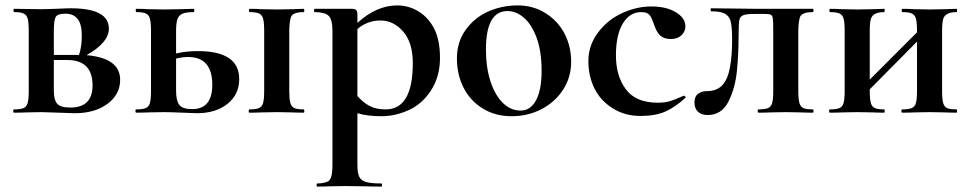

<svg xmlns="http://www.w3.org/2000/svg" viewBox="-20 -419 3609 714"><path d="M241.2 -19Q324.2 -19 324.2 -101.1Q324.2 -195.8 230 -195.8H180.2V-81.1Q180.2 -47.9 192.6 -33.4Q205.1 -19 241.2 -19ZM180.2 -303.2V-214.8H273.9Q284.2 -245.1 284.2 -287.1Q284.2 -329.1 268.6 -348.6Q252.9 -368.2 223.6 -368.2Q194.3 -368.2 187.3 -356.2Q180.2 -344.2 180.2 -303.2ZM426.8 -122.1Q426.8 -67.9 379.9 -33Q333 2 257.8 2L134.8 -2L77.1 -1Q61 0 32.2 0Q29.3 0 29.1 -6.1Q28.8 -12.2 32.2 -12.2Q56.2 -12.2 67.6 -17.1Q79.1 -22 83 -36.4Q86.9 -50.8 86.9 -81.1V-305.2Q86.9 -335 83 -349.4Q79.1 -363.8 67.6 -368.9Q56.2 -374 33.2 -374Q30.3 -374 30 -380.1Q29.8 -386.2 33.2 -386.2L134.8 -384.8L187 -386.2Q225.1 -388.2 243.2 -388.2Q385.3 -388.2 384.8 -312Q384.8 -260.7 301.8 -213.9Q426.8 -203.1 426.8 -122.1Z M769.5 -103Q769.5 -207 679.7 -207Q658.7 -207 634.8 -201.2V-81.1Q634.8 -44.9 646.7 -29.1Q658.7 -13.2 694.8 -13.2Q769 -13.2 769.5 -103ZM1109.4 0Q1081.5 0 1066.4 -1L1010.7 -2L952.6 -1Q936.5 0 907.7 0Q904.8 0 904.8 -6.1Q904.8 -12.2 907.7 -12.2Q931.6 -12.2 943.1 -17.1Q954.6 -22 958.5 -36.4Q962.4 -50.8 962.4 -81.1V-305.2Q962.4 -335 958.5 -349.4Q954.6 -363.8 943.1 -368.9Q931.6 -374 908.7 -374Q905.8 -374 905.8 -380.1Q905.8 -386.2 908.7 -386.2Q936.5 -386.2 951.7 -384.8L1010.7 -383.8L1066.4 -384.8Q1082.5 -385.7 1109.4 -386.2Q1111.3 -386.2 1111.6 -380.1Q1111.8 -374 1109.4 -374Q1066.9 -374 1061.3 -353.5Q1055.7 -333 1055.7 -303.2V-81.1Q1055.7 -51.3 1059.6 -36.6Q1063.5 -22 1074.5 -17.1Q1085.4 -12.2 1109.4 -12.2Q1111.8 -12.2 1111.8 -6.1Q1111.8 0 1109.4 0ZM869.6 -125Q869.6 -67.9 826.2 -33Q782.7 2 712.4 2L658.7 0Q610.8 -2 589.4 -2L531.7 -1Q515.6 0 486.8 0Q483.9 0 483.6 -6.1Q483.4 -12.2 486.8 -12.2Q510.7 -12.2 522.2 -17.1Q533.7 -22 537.6 -36.4Q541.5 -50.8 541.5 -81.1V-305.2Q541.5 -335 537.6 -349.4Q533.7 -363.8 522.2 -368.9Q510.7 -374 487.8 -374Q484.9 -374 484.6 -380.1Q484.4 -386.2 487.8 -386.2Q515.6 -386.2 530.8 -384.8L589.4 -383.8L651.4 -384.8Q669.4 -385.7 700.7 -386.2Q702.6 -386.2 702.6 -380.1Q702.6 -374 700.7 -374Q671.9 -374 658.2 -367.9Q644.5 -361.8 639.6 -347.4Q634.8 -333 634.8 -303.2V-220.2Q671.9 -229 715.8 -229Q869.6 -229 869.6 -125Z M1414.1 -12.2Q1515.1 -12.2 1515.1 -184.1Q1515.1 -260.3 1479.5 -301.5Q1443.8 -342.8 1395 -342.8Q1346.2 -342.8 1309.1 -311V-62Q1331.1 -37.1 1355 -24.7Q1378.9 -12.2 1414.1 -12.2ZM1309.1 193.8Q1309.1 223.6 1315.7 237.8Q1322.3 252 1340.6 257.6Q1358.9 263.2 1397.9 263.2Q1400.9 263.2 1400.9 269Q1400.9 274.9 1397.9 274.9Q1360.8 274.9 1340.3 273.9L1261.2 272.9L1202.1 273.9Q1187 274.9 1160.2 274.9Q1157.2 274.9 1157.2 269Q1157.2 263.2 1160.2 263.2Q1184.1 263.2 1200.2 255.4Q1216.3 247.6 1216.3 193.8V-305.2Q1216.3 -347.2 1201.7 -360.6Q1187 -374 1149.9 -374Q1147.9 -374 1147.9 -380.1Q1147.9 -386.2 1149.9 -386.2H1287.1Q1301.3 -386.2 1305.2 -381.1Q1309.1 -376 1309.1 -362.8V-334Q1380.9 -398.9 1457 -398.9Q1499 -398.9 1535.6 -377Q1572.3 -355 1594.2 -313.2Q1616.2 -271.5 1616.2 -203.1Q1616.2 -134.8 1583.3 -83.5Q1550.3 -32.2 1500 -9.5Q1449.7 13.2 1397.9 13.2Q1346.2 13.2 1309.1 2Z M1867.2 -377.9Q1787.1 -377.9 1787.1 -234.9Q1787.1 -168 1804 -116.5Q1820.8 -64.9 1849.9 -36.4Q1878.9 -7.8 1916 -7.8Q1953.1 -7.8 1973.6 -46.4Q1994.1 -85 1994.1 -156Q1994.1 -227.1 1976.1 -277.1Q1958 -327.1 1929 -352.5Q1899.9 -377.9 1867.2 -377.9ZM1704.1 -92.5Q1679.2 -141.1 1679.2 -202.1Q1679.2 -263.2 1712.2 -308.6Q1745.1 -354 1796.1 -376.5Q1847.2 -398.9 1905 -398.9Q1962.9 -398.9 2009 -369.9Q2055.2 -340.8 2079.6 -293.5Q2104 -246.1 2104 -189Q2104 -131.8 2074 -85.4Q2043.9 -39.1 1993.4 -12.9Q1942.9 13.2 1882.3 13.2Q1821.8 13.2 1775.4 -15.4Q1729 -43.9 1704.1 -92.5Z M2528.8 -320.8Q2528.8 -301.8 2514.2 -287.8Q2499.5 -273.9 2474.6 -273.9Q2449.7 -273.9 2435.8 -286.4Q2421.9 -298.8 2412.8 -325.9Q2403.8 -353 2395.3 -363.5Q2386.7 -374 2364.7 -374Q2321.8 -374 2296.1 -331.5Q2270.5 -289.1 2270.5 -212.6Q2270.5 -136.2 2307.6 -86.7Q2344.7 -37.1 2425.8 -37.1Q2452.6 -37.1 2472.2 -43Q2491.7 -48.8 2522 -63H2522.9Q2525.9 -63 2528.3 -60.1Q2530.8 -57.1 2528.8 -55.2Q2491.7 -21 2454.8 -4.4Q2418 12.2 2360.8 12.2Q2303.7 12.2 2258.3 -16.4Q2212.9 -44.9 2190.4 -90.6Q2168 -136.2 2168 -192.6Q2168 -249 2202.9 -296.6Q2237.8 -344.2 2292.2 -369.6Q2346.7 -395 2402.3 -395Q2458 -395 2493.4 -373.5Q2528.8 -352.1 2528.8 -320.8Z M2608.4 -80.1Q2645.5 -80.1 2666 -102.1Q2686.5 -124 2694.6 -168.5Q2702.6 -212.9 2702.6 -269Q2702.6 -325.2 2696 -343.5Q2689.5 -361.8 2673.1 -369.4Q2656.7 -377 2624.5 -377Q2622.6 -377 2622.6 -382.6Q2622.6 -388.2 2624.5 -388.2L2797.4 -386.2H3002.4Q3005.4 -386.2 3005.4 -380.1Q3005.4 -374 3002.4 -374Q2960 -374 2954.3 -353.5Q2948.7 -333 2948.7 -303.2V-81.1Q2948.7 -51.3 2952.6 -36.6Q2956.5 -22 2967.5 -17.1Q2978.5 -12.2 3002.4 -12.2Q3005.4 -12.2 3005.4 -6.1Q3005.4 0 3002.4 0Q2974.6 0 2959.5 -1L2903.3 -2L2844.7 -1Q2828.6 0 2800.8 0Q2797.9 0 2797.6 -6.1Q2797.4 -12.2 2800.8 -12.2Q2824.7 -12.2 2836.2 -17.1Q2847.7 -22 2851.6 -36.4Q2855.5 -50.8 2855.5 -81.1V-305.2Q2855.5 -339.4 2854 -350.1Q2852.5 -360.8 2846.9 -364Q2841.3 -367.2 2825.7 -367.2H2786.6Q2757.8 -367.2 2745.6 -363Q2733.4 -358.9 2730 -346.9Q2726.6 -335 2726.6 -278.3Q2726.6 -221.7 2720.5 -156.7Q2714.4 -91.8 2689 -41.5Q2663.6 8.8 2611.3 8.8Q2588.4 8.8 2575.4 -3.7Q2562.5 -16.1 2562.5 -38.1Q2562.5 -60.1 2575.9 -70.1Q2589.4 -80.1 2608.4 -80.1Z M3537.1 0Q3509.3 0 3494.1 -1L3438 -2L3379.4 -1Q3363.3 0 3335 0Q3332 0 3332 -6.1Q3332 -12.2 3335 -12.2Q3358.9 -12.2 3370.6 -17.1Q3382.3 -22 3386.2 -36.4Q3390.1 -50.8 3390.1 -81.1V-264.2L3214.4 -86.9V-81.1Q3214.4 -51.3 3218.3 -36.6Q3222.2 -22 3233.2 -17.1Q3244.1 -12.2 3268.1 -12.2Q3270 -12.2 3270 -6.1Q3270 0 3268.1 0Q3240.2 0 3225.1 -1L3168.9 -2L3111.3 -1Q3095.2 0 3066.4 0Q3063.5 0 3063.2 -6.1Q3063 -12.2 3066.4 -12.2Q3090.3 -12.2 3101.8 -17.1Q3113.3 -22 3117.2 -36.4Q3121.1 -50.8 3121.1 -81.1V-305.2Q3121.1 -335 3117.2 -349.4Q3113.3 -363.8 3101.8 -368.9Q3090.3 -374 3067.4 -374Q3064.5 -374 3064.2 -380.1Q3064 -386.2 3067.4 -386.2Q3095.2 -386.2 3110.4 -384.8L3168.9 -383.8L3225.1 -384.8Q3241.2 -385.7 3268.1 -386.2Q3270 -386.2 3270 -380.1Q3270 -374 3268.1 -374Q3225.6 -374 3218.3 -347.7Q3214.4 -333 3214.4 -303.2V-123L3390.1 -298.8V-305.2Q3390.1 -335 3386.2 -349.4Q3382.3 -363.8 3370.8 -368.9Q3359.4 -374 3335.9 -374Q3333 -374 3333 -380.1Q3333 -386.2 3335.9 -386.2Q3363.8 -386.2 3379.4 -384.8L3438 -383.8L3494.1 -384.8Q3510.3 -385.7 3537.1 -386.2Q3539.1 -386.2 3539.1 -380.1Q3539.1 -374 3537.1 -374Q3494.6 -374 3487.3 -347.7Q3483.4 -333 3483.4 -303.2V-81.1Q3483.4 -51.3 3487.3 -36.6Q3491.2 -22 3502.2 -17.1Q3513.2 -12.2 3537.1 -12.2Q3539.1 -12.2 3539.1 -6.1Q3539.1 0 3537.1 0Z"/></svg>

Font: Cormorant-Bold
Style: Bold
Weight: 700
Designer: Christian Thalmann (Catharsis Fonts)
Version: Version 3.000